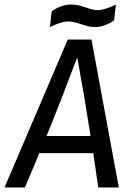

<svg xmlns="http://www.w3.org/2000/svg" viewBox="-41 -830 597 850"><path d="M485 0 364 -655H259L-21 0H69C91 -50 112 -101 133 -152H372L394 0ZM301 -576C322 -461 342 -344 360 -228H165C212 -343 257 -459 301 -576ZM464 -740 472 -810C472 -810 424 -785 391 -785C353 -785 326 -810 272 -810C226 -810 188 -780 188 -780L180 -710C180 -710 228 -735 261 -735C302 -735 336 -710 380 -710C426 -710 464 -740 464 -740Z"/></svg>

Font: Ropa Sans
Style: Italic
Weight: 400
Designer: Botio Nikoltchev
Foundry: Botjo Nikoltchev
Version: Version 1.002